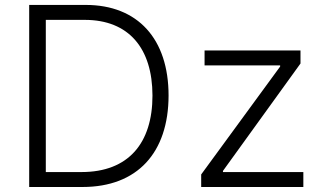

<svg xmlns="http://www.w3.org/2000/svg" viewBox="-20 -747 1288 767"><path d="M309.7 0C528.4 0 653.1 -136.7 653.4 -365.4C653.4 -591.6 530.5 -727.3 322.4 -727.3H96.6V0ZM163 -59.7V-667.6H318.5C495 -667.6 588.8 -553.6 589.1 -365.4C589.1 -175.4 493.3 -59.7 305.8 -59.7ZM783.7 0H1191.8V-59.7H870.7V-64.3L1180.4 -493.3V-545.5H797.2V-485.8H1099.1V-481.2L783.7 -50.1Z"/></svg>

Font: Karasuma Gothic
Style: Light
Weight: 300
Designer: Rasmus Andersson / Ryoko Nishizuka
Foundry: rsms
Version: Version 1.00